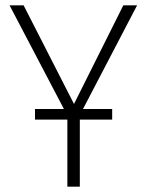

<svg xmlns="http://www.w3.org/2000/svg" viewBox="-20 -704 553 724"><path d="M497 -684H445L259 -312L69 -684H16L221 -293H112V-253H234V0H281V-253H403V-293H293Z"/></svg>

Font: Fira Sans ExtraLight
Style: Regular
Weight: 200
Designer: bBox Type GmbH & Carrois Corporate GbR & Edenspiekermann AG
Foundry: bBox Type GmbH & Carrois Corporate GbR & Edenspiekermann AG
Version: Version 4.300;PS 004.300;hotconv 1.0.88;makeotf.lib2.5.64775